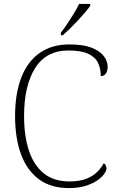

<svg xmlns="http://www.w3.org/2000/svg" viewBox="-20 -951 604 981"><path d="M332 10Q240 10 179 -35Q118 -80 87.5 -162.5Q57 -245 57 -358Q57 -472 88.5 -554Q120 -636 182 -680Q244 -724 335 -724Q405 -724 447.5 -707.5Q490 -691 510 -665Q530 -639 530 -610Q530 -588 520.5 -575Q511 -562 495 -562Q495 -601 480.5 -630.5Q466 -660 430 -676.5Q394 -693 330 -693Q216 -693 159.5 -603Q103 -513 103 -358Q103 -256 128 -181Q153 -106 204 -65Q255 -24 334 -24Q384 -24 418 -36.5Q452 -49 474.5 -70.5Q497 -92 510 -117Q517 -113 520.5 -105.5Q524 -98 524 -89Q524 -79 512.5 -62.5Q501 -46 477.5 -29.5Q454 -13 417.5 -1.5Q381 10 332 10ZM291 -784Q306 -803 323.5 -829Q341 -855 357.5 -882Q374 -909 384 -931H441V-921Q432 -908 415 -888Q398 -868 377.5 -846Q357 -824 337 -804.5Q317 -785 301 -771H291Z"/></svg>

Font: Noto Serif Hentaigana ExtraLight
Style: Regular
Weight: 200
Designer: Kazuhiro Yamada
Foundry: nipponia
Version: Version 1.000